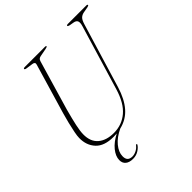

<svg xmlns="http://www.w3.org/2000/svg" viewBox="-237 -859 1217 1217"><g transform="rotate(-45 371.5 -251.0)"><path d="M492.5 -190 623.5 -625.5Q631 -650.5 625.8 -663.8Q620.5 -677 599.5 -680.5L570.5 -685.5Q556.5 -689 556.5 -693.5Q556.5 -700 569 -700H733.5Q743 -700 743 -695Q743 -692 740.8 -690.2Q738.5 -688.5 729 -686.5L692.5 -680Q673 -676.5 661 -664.8Q649 -653 640.5 -624L509.5 -191.5Q484.5 -109.5 442 -60.5Q399.5 -11.5 334 4Q280.5 29 250.5 65.5Q220.5 102 220 137.5Q218.5 184 263.5 184Q280.5 184 298.8 175Q317 166 328.5 151Q333 146 337 146.5Q341.5 147 338.5 153Q330 168.5 307.5 183Q285 197.5 256 197.5Q223 197.5 205.2 182.5Q187.5 167.5 188 140.5Q188.5 106.5 217 71.5Q245.5 36.5 296 10.5Q282 11.5 267 11.5Q184.5 11.5 145.5 -30.5Q106.5 -72.5 107.5 -137.5Q107.5 -154.5 113.5 -185.5Q119.5 -216.5 128.5 -252.8Q137.5 -289 147 -322L246 -657Q252 -676 230.5 -679L183 -686Q170 -688 170 -694Q170 -700 184 -700H363Q372.5 -700 372.5 -695.5Q372.5 -690.5 356 -687.5L304 -677.5Q294.5 -676 288 -671.5Q281.5 -667 278 -655.5L179.5 -320Q161.5 -253.5 152 -209.5Q142.5 -165.5 142 -136.5Q141 -71.5 179.8 -38Q218.5 -4.5 286 -4.5Q358 -4.5 411 -49.5Q464 -94.5 492.5 -190Z"/></g></svg>

Font: Fraunces 72pt S000 Thin
Style: Italic
Weight: 100
Italic angle: -16°
Version: Version 1.000; ttfautohint (v1.8.3)